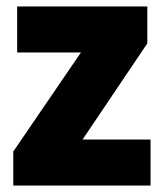

<svg xmlns="http://www.w3.org/2000/svg" viewBox="-20 -573 507 593"><path d="M445 0H21V-105L230 -411H33V-553H435V-439L235 -142H445Z"/></svg>

Font: Noto Sans Gurmukhi SemiCondensed Black
Style: Regular
Weight: 900
Width: 4
Designer: Jelle Bosma - Monotype Design Team
Foundry: Monotype Imaging Inc.
Version: Version 2.004; ttfautohint (v1.8.4.7-5d5b)